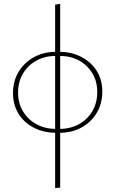

<svg xmlns="http://www.w3.org/2000/svg" viewBox="-20 -680 594 989"><path d="M264 289V-656L290 -660V286ZM269 4Q205 4 154.5 -22Q104 -48 75.5 -94Q47 -140 47 -201Q47 -262 75.5 -309.5Q104 -357 154 -385Q204 -413 269 -413V-392Q210 -392 166 -367Q122 -342 97.5 -299.5Q73 -257 73 -203Q73 -149 98.5 -106.5Q124 -64 168 -40Q212 -16 269 -16ZM286 4V-16Q343 -16 387 -40.5Q431 -65 456 -108Q481 -151 481 -206Q481 -260 456 -302Q431 -344 387.5 -368Q344 -392 286 -392V-413Q349 -413 399.5 -386.5Q450 -360 478.5 -314.5Q507 -269 507 -208Q507 -147 478.5 -99Q450 -51 400.5 -23.5Q351 4 286 4Z"/></svg>

Font: Ysabeau Office Thin
Style: Regular
Weight: 250
Designer: Christian Thalmann (Catharsis Fonts)
Version: Version 2.001;gftools[0.9.30]; featfreeze: tnum,lnum,ss02